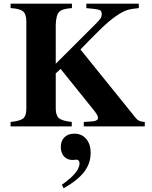

<svg xmlns="http://www.w3.org/2000/svg" viewBox="-20 -682 818 1036"><path d="M761.2 -23.9V0H432.1V-23.9Q460.4 -25.9 462.9 -25.9Q508.8 -27.3 508.8 -44.9Q508.8 -53.2 504.2 -61.8Q499.5 -70.3 485.8 -87.9L307.1 -310.1L280.8 -286.1V-94.2Q281.7 -57.6 298.6 -43.7Q315.4 -29.8 367.2 -23.9V0H37.1V-23.9Q88.4 -29.3 105 -42.7Q121.6 -56.2 122.1 -94.2V-567.9Q121.6 -606.4 103.8 -621.1Q85.9 -635.7 37.1 -638.2V-662.1H368.2V-638.2Q315.9 -635.3 299.1 -617.7Q282.2 -600.1 280.8 -546.9V-337.9L494.1 -550.8Q516.6 -573.2 522.7 -583Q528.8 -592.8 528.8 -605Q528.8 -612.8 527.3 -616.9Q525.9 -621.1 522.5 -624.8Q519 -628.4 508.5 -630.6Q498 -632.8 484.9 -634.3Q471.7 -635.7 445.8 -638.2V-662.1H729V-638.2Q690.9 -635.3 666.3 -627.7Q641.6 -620.1 605 -594.5Q568.4 -568.8 528.3 -530.3Q488.3 -491.7 414.1 -415L712.9 -44.9Q722.2 -33.7 732.7 -29.3Q743.2 -24.9 761.2 -23.9ZM323.2 334 314 314.9Q363.3 279.8 386.2 251.7Q409.2 223.6 409.2 198.2Q409.2 189.9 404.3 184.6Q399.4 179.2 392.1 179.2Q389.2 179.2 386.2 180.2Q381.3 181.2 372.1 181.2Q342.8 181.2 325.4 162.1Q308.1 143.1 308.1 110.8Q308.1 78.1 327.9 58.6Q347.7 39.1 380.9 39.1Q420.9 39.1 445.1 67.4Q469.2 95.7 469.2 142.1Q469.2 199.2 434.6 244.9Q399.9 290.5 323.2 334Z"/></svg>

Font: Accordance
Style: Bold
Weight: 700
Version: Version 1.2 (build January 31, 2020) Miklal Software Solutio